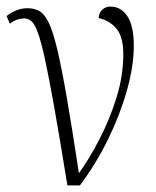

<svg xmlns="http://www.w3.org/2000/svg" viewBox="-36 -564 473 584"><path d="M169 0Q146 -142 129.5 -235Q113 -328 101 -383Q89 -438 79 -465Q69 -492 59 -500Q49 -508 37 -508Q28 -508 17 -504.5Q6 -501 -6 -492L-16 -515Q-4 -525 12.5 -532Q29 -539 48 -539Q68 -539 83.5 -530.5Q99 -522 112 -495.5Q125 -469 138 -414.5Q151 -360 167 -268Q183 -176 204 -37Q235 -80 266 -139.5Q297 -199 318 -266Q339 -333 339 -400Q339 -452 318 -477Q297 -502 264 -509Q265 -525 275 -534.5Q285 -544 300 -544Q332 -544 351.5 -514.5Q371 -485 371 -425Q371 -364 350.5 -290.5Q330 -217 293.5 -142Q257 -67 207 0Z"/></svg>

Font: Noto Serif Condensed ExtraLight
Style: Regular
Weight: 200
Width: 3
Designer: Monotype Design Team
Foundry: Monotype Imaging Inc.
Version: Version 2.013; ttfautohint (v1.8.4.7-5d5b)